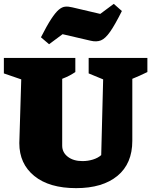

<svg xmlns="http://www.w3.org/2000/svg" viewBox="-34 -960 783 994"><path d="M360 14Q221 14 143.5 -49Q66 -112 66 -219L76 -549L-14 -580V-660H356V-587Q341 -577 326 -569Q311 -561 288 -552V-206Q288 -171 317 -148.5Q346 -126 393 -126Q421 -126 447 -134Q473 -142 490 -157L500 -549L425 -580V-660H729V-587Q708 -577 688.5 -568Q669 -559 651 -552V-231Q651 -113 574 -49.5Q497 14 360 14ZM220 -731 178 -767Q209 -828 231 -861.5Q253 -895 270 -909.5Q287 -924 303.5 -925.5Q320 -927 340 -922L485 -888L555 -940L597 -903Q561 -831 536 -795.5Q511 -760 488.5 -751Q466 -742 436 -749L290 -783Z"/></svg>

Font: Piazzolla Black
Style: Regular
Weight: 900
Designer: Juan Pablo del Peral
Foundry: Huerta Tipografica
Version: Version 1.330